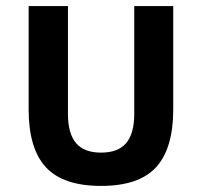

<svg xmlns="http://www.w3.org/2000/svg" viewBox="-20 -593 658 625"><path d="M309.1 12.2Q185.5 12.2 129.4 -48.6Q73.2 -109.4 73.2 -236.8V-573.2H201.2V-222.2Q201.2 -158.7 227.3 -127.4Q253.4 -96.2 309.1 -96.2Q364.7 -96.2 390.9 -127.4Q417 -158.7 417 -222.2V-573.2H543.9V-236.8Q543.9 -109.4 488 -48.6Q432.1 12.2 309.1 12.2Z"/></svg>

Font: Anuphan SemiBold
Style: Bold
Weight: 600
Designer: Mike Abbink, Paul van der Laan, Pieter van Rosmalen, Mint Tantisuwanna
Foundry: Bold Monday; Cadson Demak
Version: Version 3.002;hotconv 1.0.109;makeotfexe 2.5.65596